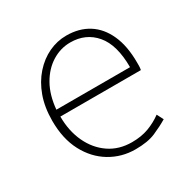

<svg xmlns="http://www.w3.org/2000/svg" viewBox="-130 -662 788 797"><g transform="rotate(-30 263.5 -263.5)"><path d="M300 13Q234 13 179 -20Q124 -53 91.5 -114.5Q59 -176 59 -262Q59 -327 77.5 -378Q96 -429 128.5 -465.5Q161 -502 201.5 -521Q242 -540 286 -540Q347 -540 391.5 -512Q436 -484 460.5 -429.5Q485 -375 485 -297Q485 -289 485 -280.5Q485 -272 483 -261H97Q97 -192 122.5 -137.5Q148 -83 194 -51.5Q240 -20 302 -20Q347 -20 382 -33Q417 -46 447 -68L463 -37Q433 -19 396 -3Q359 13 300 13ZM97 -294H450Q450 -401 405 -454Q360 -507 286 -507Q239 -507 198 -481.5Q157 -456 130 -408.5Q103 -361 97 -294Z"/></g></svg>

Font: Noto Sans HK Thin
Style: Regular
Weight: 100
Designer: Ryoko NISHIZUKA 西塚涼子 (kana, bopomofo & ideographs); Paul D. Hunt (Latin, Greek & Cyrillic); Sandoll Communications 산돌커뮤니
Foundry: Adobe
Version: Version 2.004-H2;hotconv 1.0.118;makeotfexe 2.5.65603